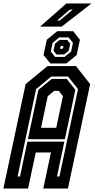

<svg xmlns="http://www.w3.org/2000/svg" viewBox="-44 -1078 544 1098"><path d="M-24.5 0 102.5 -597 227.5 -700H390.5L471.5 -597L344.5 0H203.5L247.5 -206H160.5L116.5 0ZM56.5 -69H70.5L112.5 -268H324L282 -69H296L402 -568.5L345 -640.5H249.5L162.5 -568.5ZM115.5 -282 175.5 -564.5 252 -626.5H337.5L387 -564.5L327 -282ZM190.5 -347H277.5L316 -528L292 -558.5H266L229 -528ZM244 -715 205 -763.5 223.5 -850.5 283 -899.5H374.5L413 -850.5L394.5 -763.5L335.5 -715ZM271 -752.5H325L362.5 -783L373 -833L348.5 -864H294.5L257 -833L246.5 -783ZM279 -766.5 262 -788 270.5 -828.5 296.5 -849.5H340.5L357.5 -828.5L349 -788L323 -766.5ZM303 -798.5H311.5L317 -803.5L319 -811L315.5 -815.5H307L301.5 -811L299.5 -803.5ZM185.5 -926 335.5 -1058H479L309 -926ZM282 -960H297L371.5 -1023H355.5Z"/></svg>

Font: Tourney Condensed Regular
Style: Bold Italic
Weight: 700
Width: 3
Italic angle: -12°
Designer: Tyler Finck
Foundry: Etcetera Type Co
Version: Version 1.010; ttfautohint (v1.8.3)